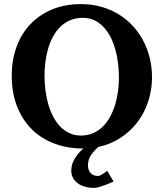

<svg xmlns="http://www.w3.org/2000/svg" viewBox="-20 -707 796 935"><path d="M533.2 176.8Q514.6 185.5 497.1 192.4Q481.9 198.2 465.6 203.1Q449.2 208 438 208Q414.6 208 394.3 202.4Q374 196.8 359.1 185.8Q344.2 174.8 335.7 159.4Q327.1 144 327.1 124Q327.1 102.1 335.4 82.5Q343.8 63 356.2 47.1Q368.7 31.2 382.8 19L385.7 16.1H383.8Q309.1 16.1 245.4 -7.6Q181.6 -31.2 135.5 -76.7Q89.4 -122.1 63.2 -188.5Q37.1 -254.9 37.1 -339.8Q37.1 -413.6 60.1 -477.3Q83 -541 126.2 -587.4Q169.4 -633.8 232.2 -660.4Q294.9 -687 375 -687Q426.8 -687 472.7 -674.1Q518.6 -661.1 556.9 -637.9Q595.2 -614.7 625.5 -582.3Q655.8 -549.8 676.8 -510.3Q697.8 -470.7 709 -425.5Q720.2 -380.4 720.2 -332Q720.2 -260.3 696 -197Q671.9 -133.8 627.4 -86.4Q583 -39.1 521 -11.2Q491.7 1.5 459 8.3Q439.5 25.4 425.8 44.4Q408.2 68.8 408.2 98.1Q408.2 120.1 420.7 135Q433.1 149.9 458 149.9Q462.9 149.9 469.5 146.5Q476.1 143.1 482.7 138.9Q489.3 134.8 494.4 130.6Q499.5 126.5 502 125ZM559.1 -328.1Q559.1 -386.7 548.1 -439.7Q537.1 -492.7 515.1 -532.7Q493.2 -572.8 460.2 -596.4Q427.2 -620.1 383.8 -620.1Q349.1 -620.1 321.8 -608.4Q294.4 -596.7 273.7 -576.4Q252.9 -556.2 238.3 -528.8Q223.6 -501.5 214.4 -470Q205.1 -438.5 200.9 -404.5Q196.8 -370.6 196.8 -336.9Q196.8 -301.3 201.4 -266.1Q206.1 -231 215.3 -198.7Q224.6 -166.5 239.3 -138.7Q253.9 -110.8 273.4 -90.6Q293 -70.3 318.1 -58.6Q343.3 -46.9 374 -46.9Q407.2 -46.9 434.1 -58.8Q460.9 -70.8 481.4 -91.3Q502 -111.8 516.6 -139.2Q531.2 -166.5 540.8 -197.8Q550.3 -229 554.7 -262.5Q559.1 -295.9 559.1 -328.1Z"/></svg>

Font: Charis SIL
Style: Bold
Weight: 700
Foundry: SIL International
Version: Version 4.112